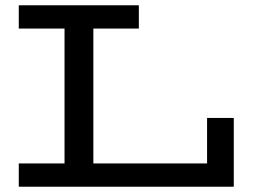

<svg xmlns="http://www.w3.org/2000/svg" viewBox="-20 -706 958 726"><path d="M51 0V-88H763V-260H864V0ZM224 -49V-631H333V-49ZM51 -598V-686H505V-598Z"/></svg>

Font: BioRhyme SemiExpanded
Style: Regular
Weight: 400
Width: 6
Designer: Aoife Mooney
Foundry: Aoife Mooney Type
Version: Version 1.600;gftools[0.9.33]